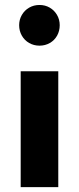

<svg xmlns="http://www.w3.org/2000/svg" viewBox="-20 -768 324 788"><path d="M58.6 -664.6Q58.6 -687.5 69.6 -706.5Q80.6 -725.6 99.6 -736.6Q118.7 -747.6 142.1 -747.6Q165.5 -747.6 184.3 -736.6Q203.1 -725.6 214.1 -706.5Q225.1 -687.5 225.1 -664.6Q225.1 -641.1 214.4 -621.8Q203.6 -602.5 184.6 -591.6Q165.5 -580.6 142.1 -580.6Q118.7 -580.6 99.6 -591.6Q80.6 -602.5 69.6 -621.8Q58.6 -641.1 58.6 -664.6ZM64.9 -475.6H219.2V0H64.9Z"/></svg>

Font: Selawik
Style: Bold
Weight: 700
Designer: Aaron Bell
Foundry: Microsoft Corporation
Version: Version 1.01